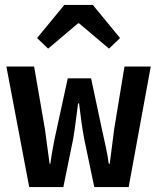

<svg xmlns="http://www.w3.org/2000/svg" viewBox="-20 -762 640 782"><path d="M99 0 6 -491H119L163 -236Q168 -200 172.5 -165.5Q177 -131 182 -95H185Q190 -131 196.5 -166Q203 -201 211 -236L256 -443H351L395 -236Q403 -200 410.5 -165.5Q418 -131 423 -95H427Q432 -131 436 -165.5Q440 -200 445 -236L487 -491H594L504 0H364L323 -196Q312 -254 302 -341H298Q293 -303 288.5 -267.5Q284 -232 278 -196L238 0ZM176 -564 131 -607 242 -742H358L469 -607L424 -564L302 -667H298Z"/></svg>

Font: Source Code Pro Semibold
Style: Regular
Weight: 600
Monospace: yes
Designer: Paul D. Hunt, Teo Tuominen
Foundry: Adobe Systems Incorporated
Version: Version 2.030;PS 1.000;hotconv 16.6.51;makeotf.lib2.5.65220